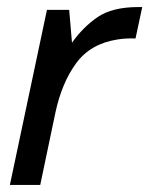

<svg xmlns="http://www.w3.org/2000/svg" viewBox="-20 -524 423 544"><path d="M8 0 113 -496H176L184 -403Q215 -447 256.5 -475.5Q298 -504 372 -504H383L364 -415Q336 -416 312 -412Q236 -400 195.5 -344.5Q155 -289 137 -205L94 0Z"/></svg>

Font: Atkinson Hyperlegible
Style: Italic
Weight: 400
Italic angle: -12°
Designer: Elliott Scott, Megan Eiswerth, Linus Boman, Theodore Petrosky
Foundry: Braille Institute
Version: Version 1.006; ttfautohint (v1.8.3)